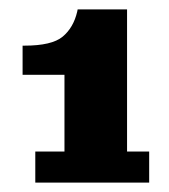

<svg xmlns="http://www.w3.org/2000/svg" viewBox="-20 -702 360 408"><path d="M55 -314V-380H117V-543H28V-605H32Q90 -605 113 -624Q136 -643 144 -677L145 -682H250V-380H297V-314Z"/></svg>

Font: Montagu Slab 24pt
Style: Bold
Weight: 700
Designer: Florian Karsten
Foundry: Florian Karsten
Version: Version 1.000